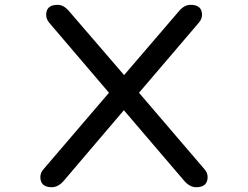

<svg xmlns="http://www.w3.org/2000/svg" viewBox="-20 -783 1040 806"><path d="M501 -467.8 730.5 -735.4Q752.9 -762.7 780.3 -762.7Q828.1 -762.7 828.1 -720.7Q828.1 -703.1 814.5 -687.5L563.5 -393.6L837.9 -73.2Q851.6 -57.6 851.6 -40Q851.6 2.9 803.7 2.9Q776.4 2.9 752.9 -24.4L500 -320.3L248 -24.4Q224.6 2.9 197.3 2.9Q149.4 2.9 149.4 -40Q149.4 -57.6 163.1 -73.2L437.5 -393.6L187.5 -686.5Q173.8 -702.1 173.8 -720.7Q173.8 -762.7 221.7 -762.7Q248 -762.7 270.5 -735.4Z"/></svg>

Font: MotoyaLMaru
Style: W3 mono
Weight: 400
Version: Version 1.01